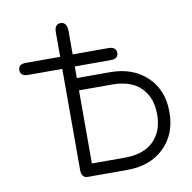

<svg xmlns="http://www.w3.org/2000/svg" viewBox="-75 -718 799 799"><g transform="rotate(-10 325.0 -318.0)"><path d="M206 -505V-608Q206 -643 232 -643Q257 -643 259 -608V-506H409Q443 -506 443 -480Q443 -455 411 -455H259V-406H399Q496 -406 555 -349.5Q614 -293 614 -200Q614 -107 555.5 -50Q497 7 399 7H232Q206 7 206 -28V-454H62Q29 -454 29 -480Q29 -505 60 -505ZM399 -354H259V-45H399Q478 -45 520 -86.5Q562 -128 562 -199Q562 -271 520 -312.5Q478 -354 399 -354Z"/></g></svg>

Font: Jura
Style: Regular
Weight: 400
Designer: Daniel Johnson, Alexei Vanyashin
Foundry: Daniel Johnson
Version: Version 5.103